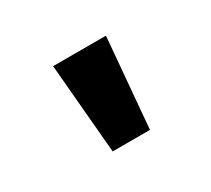

<svg xmlns="http://www.w3.org/2000/svg" viewBox="-62 -794 470 428"><g transform="rotate(-30 173.0 -580.5)"><path d="M125 -465 105 -696H241L221 -465Z"/></g></svg>

Font: Noto Sans Gunjala Gondi
Style: Regular
Weight: 400
Designer: Ek Type
Foundry: Ek Type
Version: Version 1.004